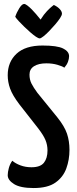

<svg xmlns="http://www.w3.org/2000/svg" viewBox="-20 -940 388 970"><path d="M150 10Q83 10 51 -10Q19 -30 19 -55Q19 -70 24.5 -90.5Q30 -111 42 -128Q58 -114 83.5 -104.5Q109 -95 139 -95Q184 -95 202 -118Q220 -141 220 -180Q220 -208 209.5 -233Q199 -258 171 -294L77 -414Q43 -459 31 -492.5Q19 -526 19 -560Q19 -627 63.5 -668.5Q108 -710 195 -710Q269 -710 299 -695Q329 -680 329 -656Q329 -643 323.5 -628Q318 -613 305 -598Q296 -605 270.5 -612.5Q245 -620 214 -620Q175 -620 152 -605.5Q129 -591 129 -563Q129 -538 139 -518Q149 -498 169 -471L269 -348Q306 -302 318.5 -264.5Q331 -227 331 -183Q331 -133 315 -89Q299 -45 260 -17.5Q221 10 150 10ZM181 -746Q174 -746 161.5 -754.5Q149 -763 133.5 -776.5Q118 -790 102.5 -805Q87 -820 75 -833Q63 -846 57 -855Q64 -877 77.5 -898.5Q91 -920 102 -920Q108 -920 118.5 -912Q129 -904 140.5 -892.5Q152 -881 162 -869Q172 -857 178.5 -849Q185 -841 185 -841Q202 -868 217.5 -884Q233 -900 242.5 -907.5Q252 -915 252 -915Q271 -906 282 -894Q293 -882 293 -871Q293 -863 283.5 -848.5Q274 -834 259 -816.5Q244 -799 228 -782.5Q212 -766 199 -756Q186 -746 181 -746Z"/></svg>

Font: Yanone Kaffeesatz ExtraLight SemiBold
Style: Regular
Weight: 600
Version: Version 2.003